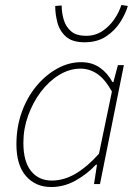

<svg xmlns="http://www.w3.org/2000/svg" viewBox="-20 -740 564 772"><path d="M186 12Q123 12 84.5 -32Q46 -76 46 -160Q46 -229 67.5 -289Q89 -349 126.5 -394Q164 -439 210.5 -464.5Q257 -490 306 -490Q350 -490 381.5 -468Q413 -446 432 -410H436L454 -478H478L382 0H358L370 -78H366Q329 -39 283 -13.5Q237 12 186 12ZM188 -14Q238 -14 285.5 -42.5Q333 -71 378 -122L430 -372Q402 -422 371 -443Q340 -464 304 -464Q259 -464 217.5 -438.5Q176 -413 144 -370.5Q112 -328 93 -275Q74 -222 74 -166Q74 -90 105 -52Q136 -14 188 -14ZM320 -570Q271 -570 245.5 -592.5Q220 -615 211 -649Q202 -683 202 -716L228 -718Q228 -688 236.5 -660Q245 -632 266 -614Q287 -596 326 -596Q363 -596 391.5 -615Q420 -634 439.5 -662.5Q459 -691 468 -720L494 -716Q485 -685 463.5 -651Q442 -617 406.5 -593.5Q371 -570 320 -570Z"/></svg>

Font: Source Sans 3
Style: Italic
Weight: 200
Italic angle: -11°
Designer: Paul D. Hunt
Foundry: Adobe
Version: Version 3.046;hotconv 1.0.118;makeotfexe 2.5.65603